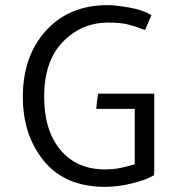

<svg xmlns="http://www.w3.org/2000/svg" viewBox="-20 -714 697 748"><path d="M362 -349H581V-49Q581 -45 580.5 -41Q580 -37 580 -33L581 -32Q550 -13 494 0.5Q438 14 390 14Q234 14 151.5 -86.5Q69 -187 69 -336Q69 -496 159.5 -595Q250 -694 399 -694Q430 -694 484 -684.5Q538 -675 570 -655L545 -597Q511 -610 481.5 -618Q452 -626 401 -626Q298 -626 225 -551Q152 -476 152 -337Q152 -206 215.5 -130Q279 -54 389 -54Q424 -54 453 -60.5Q482 -67 505 -74V-290H355Q356 -305 358 -320Q360 -335 362 -349Z"/></svg>

Font: Palanquin
Style: Regular
Weight: 400
Designer: Pria Ravichandran
Version: Version 1.0.4